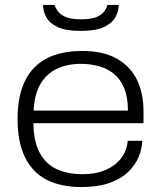

<svg xmlns="http://www.w3.org/2000/svg" viewBox="-20 -744 652 776"><path d="M309 12Q226 12 168.5 -17.5Q111 -47 81 -108.5Q51 -170 51 -263Q51 -356 81 -417Q111 -478 169 -508Q227 -538 312 -538Q397 -538 452 -507Q507 -476 533.5 -421.5Q560 -367 560 -295V-246H115Q116 -171 141 -125.5Q166 -80 210 -60Q254 -40 313 -40Q361 -40 395 -52.5Q429 -65 451 -84.5Q473 -104 484 -128Q495 -152 496 -175H555Q554 -142 540 -109Q526 -76 497.5 -48.5Q469 -21 422 -4.5Q375 12 309 12ZM116 -297H497Q497 -351 482 -387.5Q467 -424 440.5 -445.5Q414 -467 379.5 -476.5Q345 -486 307 -486Q252 -486 210 -466Q168 -446 143.5 -404.5Q119 -363 116 -297ZM306 -619Q246 -619 212.5 -635Q179 -651 166.5 -675.5Q154 -700 154 -724H200Q204 -713 213 -699.5Q222 -686 244 -676Q266 -666 307 -666Q350 -666 372 -676Q394 -686 403 -700Q412 -714 414 -724H460Q460 -700 447 -675.5Q434 -651 401 -635Q368 -619 306 -619Z"/></svg>

Font: Archivo SemiExpanded ExtraLight
Style: Regular
Weight: 250
Width: 6
Designer: Hector Gatti
Foundry: Omnibus-Type
Version: Version 2.001